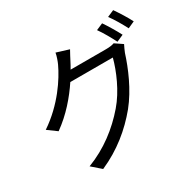

<svg xmlns="http://www.w3.org/2000/svg" viewBox="-190 -1067 1320 1306"><g transform="rotate(-30 470.0 -414.0)"><path d="M53 -389 124 -337C224 -408 302 -500 360 -587H694C670 -496 616 -367 537 -276C446 -170 329 -79 187 -25L258 37C404 -27 517 -121 607 -230C692 -335 749 -472 781 -573C787 -589 799 -614 806 -628L747 -668C731 -662 709 -659 682 -659H404C415 -677 424 -695 433 -712C442 -729 455 -755 470 -781L373 -811C369 -786 356 -750 347 -731C306 -643 211 -495 53 -389ZM694 -802C721 -765 755 -704 775 -664L829 -688C808 -729 772 -789 747 -825ZM804 -842C832 -805 865 -748 887 -705L940 -729C922 -766 883 -828 857 -865Z"/></g></svg>

Font: GenEiGothic-pro-Regular
Style: Regular
Weight: 400
Designer: Ryoko NISHIZUKA (kana & ideographs); Paul D. Hunt (Latin, Greek & Cyrillic); Wenlong ZHANG (bopomofo); Sandoll Communica
Foundry: Adobe Systems Incorporated; o_tamon
Version: Version 1.000.140830